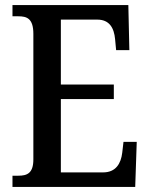

<svg xmlns="http://www.w3.org/2000/svg" viewBox="-20 -734 590 754"><path d="M29 0H511L517 -177H465L460 -134C455 -92 435 -57 385 -57H219V-345H427V-402H219V-657H362C410 -657 428 -624 432 -580L436 -537H488L484 -714H29V-670H52C85 -670 111 -662 111 -601V-108C111 -53 86 -44 52 -44H29Z"/></svg>

Font: Noto Serif Condensed Medium
Style: Regular
Weight: 500
Width: 3
Designer: Monotype Design Team
Foundry: Monotype Imaging Inc.
Version: Version 2.015